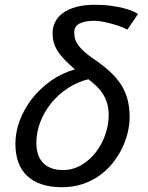

<svg xmlns="http://www.w3.org/2000/svg" viewBox="-20 -762 614 797"><path d="M291 -474.1Q265.6 -496.1 247.8 -514.6Q230 -533.2 219 -550.8Q208 -568.4 203.1 -585.9Q198.2 -603.5 198.2 -623Q198.2 -647.9 208.5 -669.7Q218.8 -691.4 240.5 -707.5Q262.2 -723.6 295.4 -732.9Q328.6 -742.2 375 -742.2Q410.2 -742.2 439 -738.3Q467.8 -734.4 490.2 -728.8Q512.7 -723.1 528.3 -716.6Q543.9 -710 553.2 -704.1L508.8 -639.2Q495.6 -646.5 476.6 -653.1Q457.5 -659.7 438 -664.8Q418.5 -669.9 400.9 -672.9Q383.3 -675.8 373 -675.8Q333.5 -675.8 310.8 -664.6Q288.1 -653.3 288.1 -627Q288.1 -611.3 292.7 -597.9Q297.4 -584.5 307.6 -571Q317.9 -557.6 333.7 -543.9Q349.6 -530.3 372.1 -515.1Q408.7 -490.2 436 -465.1Q463.4 -439.9 481.7 -411.9Q500 -383.8 509 -350.6Q518.1 -317.4 518.1 -275.9Q518.1 -245.6 510.3 -212.2Q502.4 -178.7 486.8 -146.5Q471.2 -114.3 447.8 -85Q424.3 -55.7 393.1 -33.4Q361.8 -11.2 322.8 2Q283.7 15.1 236.8 15.1Q144 15.1 94 -30.8Q43.9 -76.7 43.9 -165Q43.9 -213.4 62 -261.7Q80.1 -310.1 112.8 -352.1Q145.5 -394 190.9 -426.3Q236.3 -458.5 291 -474.1ZM347.2 -433.1Q302.2 -422.4 262.7 -396.7Q223.1 -371.1 193.8 -335.4Q164.6 -299.8 147.7 -256.6Q130.9 -213.4 130.9 -168Q130.9 -146 136.5 -126Q142.1 -106 155 -90.3Q168 -74.7 189.2 -65.4Q210.4 -56.2 242.2 -56.2Q281.7 -56.2 316.4 -76.2Q351.1 -96.2 376.5 -128.4Q401.9 -160.6 416.5 -201.4Q431.2 -242.2 431.2 -284.2Q431.2 -312 424.6 -333.5Q418 -355 406.7 -372.6Q395.5 -390.1 380.1 -404.8Q364.7 -419.4 347.2 -433.1Z"/></svg>

Font: Clear Sans
Style: Italic
Weight: 400
Italic angle: -12°
Foundry: Intel Corporation
Version: Version 1.00